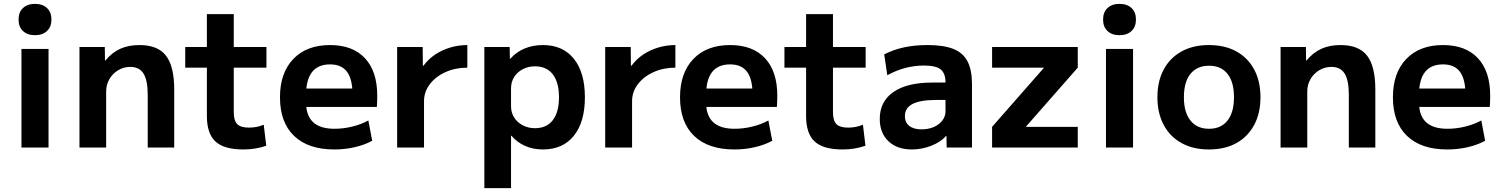

<svg xmlns="http://www.w3.org/2000/svg" viewBox="-20 -763 7761 993"><path d="M91 0V-510H231V0ZM161 -581Q122 -581 99 -602.5Q76 -624 76 -662Q76 -700 99 -721.5Q122 -743 161 -743Q200 -743 223 -721.5Q246 -700 246 -662Q246 -624 223 -602.5Q200 -581 161 -581Z M391 0V-520H522L523 -450H525Q560 -492 602.5 -511Q645 -530 701 -530Q796 -530 838.5 -475Q881 -420 881 -300V0H744V-273Q744 -347 722.5 -382Q701 -417 654 -417Q619 -417 590.5 -399.5Q562 -382 545.5 -353.5Q529 -325 529 -290V0Z M1238 10Q1139 10 1094.5 -31Q1050 -72 1050 -163V-413H938V-520H1050V-690H1189V-520H1358V-413H1189V-183Q1189 -139 1207 -121Q1225 -103 1267 -103Q1287 -103 1306 -106.5Q1325 -110 1344 -118L1357 -9Q1326 1 1298 5.5Q1270 10 1238 10Z M1709 10Q1574 10 1501 -60Q1428 -130 1428 -260Q1428 -386 1497 -458Q1566 -530 1687 -530Q1804 -530 1867.5 -462Q1931 -394 1931 -269Q1931 -255 1930.5 -237Q1930 -219 1929 -210H1505V-305H1822L1803 -276Q1803 -354 1774.5 -392Q1746 -430 1687 -430Q1625 -430 1594 -390.5Q1563 -351 1563 -273V-233Q1563 -165 1599.5 -131Q1636 -97 1710 -97Q1756 -97 1802.5 -108.5Q1849 -120 1885 -140L1905 -35Q1867 -14 1816 -2Q1765 10 1709 10Z M2034 0V-520H2166L2167 -423H2170Q2196 -458 2231.5 -481.5Q2267 -505 2309.5 -517.5Q2352 -530 2397 -530V-413Q2335 -413 2284 -390Q2233 -367 2203 -327.5Q2173 -288 2173 -240V0Z M2788 -530Q2891 -530 2948 -459Q3005 -388 3005 -260Q3005 -132 2948 -61Q2891 10 2788 10Q2738 10 2696.5 -8Q2655 -26 2625 -61H2623V210H2485V-520H2616L2617 -459H2619Q2651 -495 2694 -512.5Q2737 -530 2788 -530ZM2747 -420Q2712 -420 2683.5 -405Q2655 -390 2639 -364.5Q2623 -339 2623 -306V-214Q2623 -181 2639 -155.5Q2655 -130 2683.5 -115Q2712 -100 2747 -100Q2807 -100 2839 -141.5Q2871 -183 2871 -260Q2871 -337 2839 -378.5Q2807 -420 2747 -420Z M3110 0V-520H3242L3243 -423H3246Q3272 -458 3307.5 -481.5Q3343 -505 3385.5 -517.5Q3428 -530 3473 -530V-413Q3411 -413 3360 -390Q3309 -367 3279 -327.5Q3249 -288 3249 -240V0Z M3778 10Q3643 10 3570 -60Q3497 -130 3497 -260Q3497 -386 3566 -458Q3635 -530 3756 -530Q3873 -530 3936.5 -462Q4000 -394 4000 -269Q4000 -255 3999.5 -237Q3999 -219 3998 -210H3574V-305H3891L3872 -276Q3872 -354 3843.5 -392Q3815 -430 3756 -430Q3694 -430 3663 -390.5Q3632 -351 3632 -273V-233Q3632 -165 3668.5 -131Q3705 -97 3779 -97Q3825 -97 3871.5 -108.5Q3918 -120 3954 -140L3974 -35Q3936 -14 3885 -2Q3834 10 3778 10Z M4337 10Q4238 10 4193.5 -31Q4149 -72 4149 -163V-413H4037V-520H4149V-690H4288V-520H4457V-413H4288V-183Q4288 -139 4306 -121Q4324 -103 4366 -103Q4386 -103 4405 -106.5Q4424 -110 4443 -118L4456 -9Q4425 1 4397 5.5Q4369 10 4337 10Z M4696 10Q4619 10 4574.5 -33Q4530 -76 4530 -148Q4530 -238 4600.5 -287Q4671 -336 4801 -336H4870Q4870 -384 4845 -404Q4820 -424 4759 -424Q4710 -424 4663.5 -412Q4617 -400 4569 -374L4553 -482Q4603 -507 4657.5 -518.5Q4712 -530 4777 -530Q4860 -530 4910.5 -510Q4961 -490 4984 -445.5Q5007 -401 5007 -328V0H4876L4875 -60H4873Q4845 -28 4796 -9Q4747 10 4696 10ZM4746 -94Q4781 -94 4809 -106Q4837 -118 4853.5 -139.5Q4870 -161 4870 -187V-246H4821Q4740 -246 4700 -225.5Q4660 -205 4660 -162Q4660 -130 4682.5 -112Q4705 -94 4746 -94Z M5111 0V-107L5378 -411V-413H5111V-520H5554V-413L5287 -109V-107H5554V0Z M5700 0V-510H5840V0ZM5770 -581Q5731 -581 5708 -602.5Q5685 -624 5685 -662Q5685 -700 5708 -721.5Q5731 -743 5770 -743Q5809 -743 5832 -721.5Q5855 -700 5855 -662Q5855 -624 5832 -602.5Q5809 -581 5770 -581Z M6232 10Q6151 10 6091 -23Q6031 -56 5998.5 -117Q5966 -178 5966 -260Q5966 -343 5998.5 -403.5Q6031 -464 6091 -497Q6151 -530 6232 -530Q6315 -530 6374.5 -497Q6434 -464 6466.5 -403.5Q6499 -343 6499 -260Q6499 -178 6466.5 -117Q6434 -56 6374.5 -23Q6315 10 6232 10ZM6233 -97Q6295 -97 6328.5 -139.5Q6362 -182 6362 -260Q6362 -339 6328.5 -381Q6295 -423 6233 -423Q6171 -423 6137 -381Q6103 -339 6103 -260Q6103 -182 6137 -139.5Q6171 -97 6233 -97Z M6603 0V-520H6734L6735 -450H6737Q6772 -492 6814.5 -511Q6857 -530 6913 -530Q7008 -530 7050.5 -475Q7093 -420 7093 -300V0H6956V-273Q6956 -347 6934.5 -382Q6913 -417 6866 -417Q6831 -417 6802.5 -399.5Q6774 -382 6757.5 -353.5Q6741 -325 6741 -290V0Z M7465 10Q7330 10 7257 -60Q7184 -130 7184 -260Q7184 -386 7253 -458Q7322 -530 7443 -530Q7560 -530 7623.5 -462Q7687 -394 7687 -269Q7687 -255 7686.5 -237Q7686 -219 7685 -210H7261V-305H7578L7559 -276Q7559 -354 7530.5 -392Q7502 -430 7443 -430Q7381 -430 7350 -390.5Q7319 -351 7319 -273V-233Q7319 -165 7355.5 -131Q7392 -97 7466 -97Q7512 -97 7558.5 -108.5Q7605 -120 7641 -140L7661 -35Q7623 -14 7572 -2Q7521 10 7465 10Z"/></svg>

Font: M PLUS 2
Style: Bold
Weight: 700
Designer: Coji Morishita
Foundry: UNDERFOREST DESIGN
Version: Version 1.001